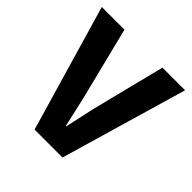

<svg xmlns="http://www.w3.org/2000/svg" viewBox="-188 -884 1040 1040"><g transform="rotate(45 332.0 -363.5)"><path d="M225 0 13 -727H186.5L292.5 -303L330.5 -134H334L371 -303L477.5 -727H651L439 0Z"/></g></svg>

Font: Spline Sans
Style: Bold
Weight: 700
Designer: Eben Sorkin, Mirko Velimirovic
Foundry: Sorkin Type
Version: Version 1.000; ttfautohint (v1.8.3)